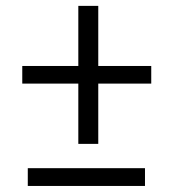

<svg xmlns="http://www.w3.org/2000/svg" viewBox="-20 -631 574 644"><path d="M316.9 -409.7H487.3V-350.6H316.9H309.6V-343.3V-148.4H242.7V-343.3V-350.6H235.4H54.7V-409.7H235.4H242.7V-417V-611.3H309.6V-417V-409.7ZM466.3 -7.3H73.2V-66.9H466.3Z"/></svg>

Font: Vazir Light UI
Style: Light-UI
Weight: 300
Designer: Saber Rastikerdar
Foundry: Saber Rastikerdar
Version: Version 30.0.0